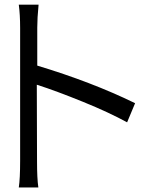

<svg xmlns="http://www.w3.org/2000/svg" viewBox="-20 -790 683 843"><path d="M573.2 -336.9C445.3 -399.4 301.8 -454.1 143.6 -502V-668.9C143.6 -696.3 145.5 -729.5 149.4 -769.5H62.5C66.4 -740.2 68.4 -706.1 68.4 -667V-84C68.4 -31.2 66.4 7.8 62.5 33.2H148.4C144.5 6.8 142.6 -31.2 142.6 -81.1L141.6 -418C200.2 -399.4 267.6 -374 344.7 -342.8C421.9 -311.5 486.3 -281.2 538.1 -252.9Z"/></svg>

Font: Gen Shin Gothic P Normal
Style: Regular
Weight: 300
Designer: [Source Han Sans]
Ryoko NISHIZUKA  (kana & ideographs); Paul D. Hunt (Latin, Greek & Cyrillic); Wenlong ZHANG  (bopomofo
Version: Version 1.002.20150607